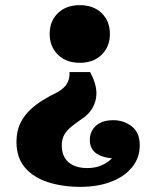

<svg xmlns="http://www.w3.org/2000/svg" viewBox="-20 -548 597 746"><path d="M420 -81Q461 -81 492 -57Q523 -33 523 16Q523 65 493.5 101.5Q464 138 412 158Q360 178 292 178Q222 178 165.5 159.5Q109 141 76.5 102.5Q44 64 44 3L220 17Q220 46 232 65.5Q244 85 266 95Q288 105 319 105Q349 105 372 95.5Q395 86 411.5 70.5Q428 55 436 36L440 68Q385 68 357 50Q329 32 329 -4Q329 -38 353 -59.5Q377 -81 420 -81ZM330 -268Q362 -210 352.5 -163.5Q343 -117 301 -88Q279 -73 260.5 -58.5Q242 -44 231 -26.5Q220 -9 220 17L44 3Q44 -39 59.5 -70Q75 -101 98.5 -122.5Q122 -144 147.5 -159.5Q173 -175 194 -185Q214 -195 226.5 -206.5Q239 -218 245 -233Q251 -248 250 -268ZM290 -528Q343 -528 375 -497Q407 -466 407 -416Q407 -367 375 -335.5Q343 -304 290 -304Q237 -304 205 -335.5Q173 -367 173 -416Q173 -466 205 -497Q237 -528 290 -528Z"/></svg>

Font: Montagu Slab 144pt
Style: Bold
Weight: 700
Designer: Florian Karsten
Foundry: Florian Karsten
Version: Version 1.000